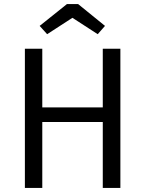

<svg xmlns="http://www.w3.org/2000/svg" viewBox="-20 -929 718 949"><path d="M213 -760 176 -801 311 -909H366L499 -801L463 -760L338 -841ZM488 0V-326H189V0H103V-688H189V-398H488V-688H575V0Z"/></svg>

Font: FiraGO Book
Style: Regular
Weight: 350
Designer: bBox Type
Foundry: bBox Type GmbH
Version: Version 1.001;PS 001.001;hotconv 1.0.88;makeotf.lib2.5.64775